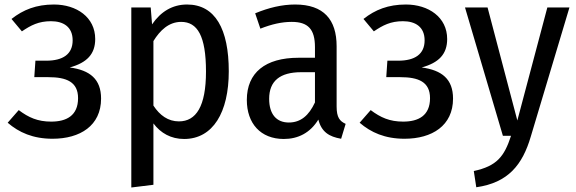

<svg xmlns="http://www.w3.org/2000/svg" viewBox="-20 -602 2554 851"><path d="M219 -582C141 -582 83 -559 31 -518L77 -463C117 -490 151 -508 206 -508C261 -508 302 -483 302 -423C302 -362 259 -333 185 -333H137L132 -260H194C275 -260 326 -239 326 -167C326 -89 274 -63 207 -63C147 -63 107 -81 63 -114L14 -58C64 -15 126 13 213 13C335 13 428 -45 428 -165C428 -251 379 -291 289 -303C366 -324 402 -363 402 -429C402 -526 319 -582 219 -582Z M809 -582C744 -582 692 -550 654 -494L648 -569H562V229L660 217V-55C692 -12 738 14 796 14C924 14 994 -104 994 -286C994 -473 934 -582 809 -582ZM773 -64C725 -64 688 -91 660 -134V-420C689 -467 728 -505 783 -505C855 -505 893 -443 893 -285C893 -130 849 -64 773 -64Z M1472 -130V-397C1472 -515 1415 -582 1288 -582C1230 -582 1171 -568 1111 -543L1134 -475C1185 -495 1229 -505 1273 -505C1345 -505 1376 -473 1376 -393V-346H1303C1156 -346 1074 -280 1074 -159C1074 -55 1135 14 1238 14C1301 14 1355 -13 1391 -72C1405 -17 1439 4 1492 13L1512 -53C1486 -65 1472 -81 1472 -130ZM1260 -59C1206 -59 1173 -95 1173 -164C1173 -243 1221 -282 1315 -282H1376V-148C1349 -90 1313 -59 1260 -59Z M1779 -582C1701 -582 1643 -559 1591 -518L1637 -463C1677 -490 1711 -508 1766 -508C1821 -508 1862 -483 1862 -423C1862 -362 1819 -333 1745 -333H1697L1692 -260H1754C1835 -260 1886 -239 1886 -167C1886 -89 1834 -63 1767 -63C1707 -63 1667 -81 1623 -114L1574 -58C1624 -15 1686 13 1773 13C1895 13 1988 -45 1988 -165C1988 -251 1939 -291 1849 -303C1926 -324 1962 -363 1962 -429C1962 -526 1879 -582 1779 -582Z M2504 -569H2406L2273 -68L2141 -569H2041L2209 0H2245C2215 92 2182 134 2080 156L2091 228C2232 208 2296 129 2333 2Z"/></svg>

Font: Glow Sans SC Condensed Medium
Style: Regular
Weight: 600
Width: 3
Designer: Ryoko NISHIZUKA (kana, bopomofo & ideographs); Paul D. Hunt (Latin, Greek & Cyrillic); Sandoll Communications, Soo-young
Version: Version 0.93